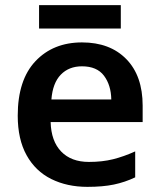

<svg xmlns="http://www.w3.org/2000/svg" viewBox="-20 -717 621 747"><path d="M299 -552Q408 -552 471.5 -487Q535 -422 535 -306V-242H177Q179 -168 218 -127.5Q257 -87 326 -87Q378 -87 420 -97.5Q462 -108 506 -128V-27Q466 -8 423 1Q380 10 320 10Q241 10 179.5 -20.5Q118 -51 83.5 -113Q49 -175 49 -267Q49 -406 118 -479Q187 -552 299 -552ZM299 -459Q248 -459 216.5 -426.5Q185 -394 180 -330H413Q412 -386 384.5 -422.5Q357 -459 299 -459ZM450 -697V-606H132V-697Z"/></svg>

Font: Noto Sans Malayalam SemiBold
Style: Regular
Weight: 600
Designer: Jelle Bosma - Monotype Design Team
Foundry: Monotype Imaging Inc.
Version: Version 2.104; ttfautohint (v1.8.4.7-5d5b)